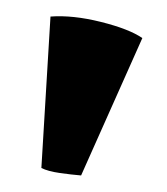

<svg xmlns="http://www.w3.org/2000/svg" viewBox="-20 -783 202 232"><path d="M78 -571Q66 -572 52 -574Q38 -576 30 -580L41 -763Q68 -765 102 -756.5Q136 -748 152 -737Z"/></svg>

Font: Arima Thin
Style: Bold
Weight: 700
Version: Version 1.100